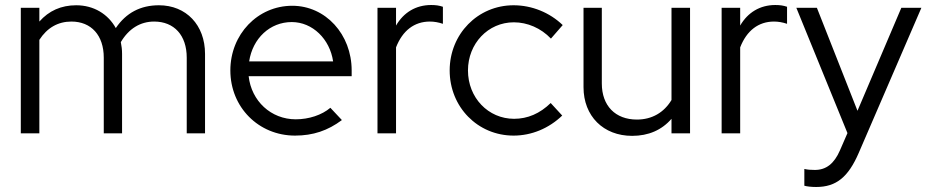

<svg xmlns="http://www.w3.org/2000/svg" viewBox="-20 -532 3702 766"><path d="M63 0H137V-373C168 -421 211 -446 265 -446C344 -446 394 -391 394 -302V0H467V-317C467 -334 465 -349 462 -364C494 -418 540 -446 595 -446C675 -446 725 -391 725 -302V0H798V-317C798 -432 723 -511 614 -511C541 -511 483 -481 442 -420C411 -476 354 -511 284 -511C224 -511 175 -489 137 -446V-501H63Z M1157 9C1229 9 1288 -11 1344 -53L1298 -102C1264 -73 1212 -56 1160 -56C1061 -56 983 -129 972 -228H1383V-251C1383 -395 1279 -509 1146 -509C1008 -509 899 -395 899 -251C899 -104 1012 9 1157 9ZM974 -287C988 -379 1057 -444 1144 -444C1227 -444 1296 -376 1309 -287Z M1486 0H1560V-343C1586 -410 1633 -446 1695 -446C1712 -446 1729 -443 1747 -437V-505C1732 -510 1719 -512 1700 -512C1639 -512 1590 -482 1560 -430V-501H1486Z M2029 9C2101 9 2170 -20 2223 -71L2177 -121C2134 -79 2085 -58 2031 -58C1928 -58 1847 -142 1847 -251C1847 -358 1927 -443 2030 -443C2084 -443 2138 -420 2178 -378L2225 -432C2173 -482 2102 -511 2029 -511C1886 -511 1774 -396 1774 -251C1774 -105 1886 9 2029 9Z M2502 10C2567 10 2620 -13 2659 -58V0H2733V-501H2659V-133C2629 -83 2581 -55 2521 -55C2435 -55 2381 -110 2381 -199V-501H2308V-184C2308 -69 2387 10 2502 10Z M2859 0H2933V-343C2959 -410 3006 -446 3068 -446C3085 -446 3102 -443 3120 -437V-505C3105 -510 3092 -512 3073 -512C3012 -512 2963 -482 2933 -430V-501H2859Z M3236 214C3316 214 3364 175 3406 78L3656 -501H3576L3401 -90L3239 -501H3157L3361 -1L3331 68C3308 121 3276 146 3231 146C3213 146 3202 145 3189 142V209C3200 212 3217 214 3236 214Z"/></svg>

Font: Red Hat Display
Style: Regular
Weight: 400
Designer: Pentagram, MCKL
Foundry: Pentagram, MCKL
Version: Version 1.023